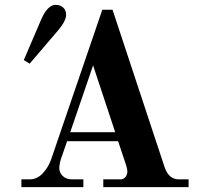

<svg xmlns="http://www.w3.org/2000/svg" viewBox="-20 -770 818 790"><path d="M78 -523 102 -508 219 -645C241 -671 252 -692.3 252 -709C252 -721.7 248 -731.7 240 -739C232 -746.3 221.7 -750 209 -750C187 -750 167.3 -730.3 150 -691ZM269 -226 363 -501 454 -226ZM68 0H323V-32H276C260 -32 247.3 -36.7 238 -46C228.7 -55.3 224 -65.7 224 -77C224 -92.3 227.7 -109.3 235 -128L256 -189H466L498 -93C502 -81 504 -71.3 504 -64C504 -55.3 501.3 -47.8 496 -41.5C490.7 -35.2 484.3 -32 477 -32H405V0H756V-32H716C688 -32 668.3 -49 657 -83L443 -730H401L190 -113C182 -91 170.3 -72 155 -56C139.7 -40 122 -32 102 -32H68Z"/></svg>

Font: Km Standard TT
Style: Bold
Weight: 700
Designer: Alexey Kryukov <alexios@thessalonica.org.ru>
Version: Version 2.0.2